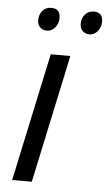

<svg xmlns="http://www.w3.org/2000/svg" viewBox="-53 -763 449 799"><g transform="rotate(5 172.0 -364.0)"><path d="M110.8 0H28.8L143.1 -535.2H225.1ZM78.6 -672.9Q78.6 -695.3 92.3 -711.7Q106 -728 128.4 -728Q166.5 -728 166.5 -689Q166.5 -665 152.1 -648.4Q137.7 -631.8 118.7 -631.8Q101.6 -631.8 90.1 -642.6Q78.6 -653.3 78.6 -672.9ZM256.3 -672.9Q256.3 -695.3 270 -711.7Q283.7 -728 306.6 -728Q344.2 -728 344.2 -689Q344.2 -665 329.8 -648.4Q315.4 -631.8 296.4 -631.8Q279.3 -631.8 267.8 -642.6Q256.3 -653.3 256.3 -672.9Z"/></g></svg>

Font: CAA NEO Sans
Style: Italic
Weight: 400
Italic angle: -12°
Version: Version 1.10